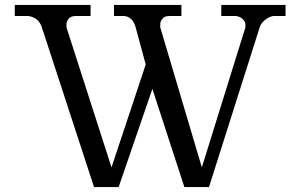

<svg xmlns="http://www.w3.org/2000/svg" viewBox="-20 -760 1210 780"><path d="M95 -695H40V-740H348V-695H288Q267 -695 258.5 -683.5Q250 -672 250 -662V-649L433 -80L572 -498L531 -649Q520 -690 486 -695H443V-740H717V-695H669Q648 -695 639.5 -683.5Q631 -672 631 -662V-649L800 -80L977 -649V-661Q977 -671 967 -681.5Q957 -692 939 -695H879V-740H1140V-695H1090Q1072 -692 1056 -678.5Q1040 -665 1035 -649L829 0H729L599 -399L462 0H362L150 -649Q137 -689 95 -695Z"/></svg>

Font: Sawarabi Mincho
Style: Regular
Weight: 400
Version: Version 1.00